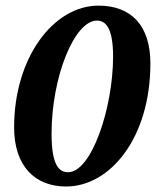

<svg xmlns="http://www.w3.org/2000/svg" viewBox="-20 -665 586 699"><path d="M220.8 14C379.8 14 527.5 -161.5 527.5 -434.3C527.5 -571.8 457.9 -644.5 338.6 -644.5C174.7 -644.5 31.4 -455.3 31.4 -201.3C31.4 -59.1 108.2 14 220.8 14ZM227.9 -38C194.7 -38 167.7 -64 167.7 -177.9C167.7 -385.3 251.1 -590.1 332.9 -590.1C363.7 -590.1 391.7 -565 391.7 -459.6C391.7 -272.6 313.4 -38 227.9 -38Z"/></svg>

Font: Source Serif 4 Variable
Style: Italic
Weight: 400
Italic angle: -12°
Designer: Frank Grießhammer
Foundry: Adobe Systems Incorporated
Version: Version 4.004;hotconv 1.0.116;makeotfexe 2.5.65601